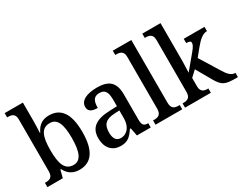

<svg xmlns="http://www.w3.org/2000/svg" viewBox="-88 -1229 2147 1707"><g transform="rotate(-30 986.0 -375.0)"><path d="M342 10C463 10 531 -76 531 -269C531 -461 465 -546 345 -546C272 -546 230 -509 203 -451H199C201 -477 203 -544 203 -579V-760H16V-716H23C63 -716 97 -707 97 -648V-116C97 -53 63 -44 23 -44H16V0H174L194 -78H201C227 -26 271 10 342 10ZM319 -54C230 -54 203 -130 203 -270C203 -412 231 -483 318 -483C393 -483 423 -414 423 -271C423 -130 393 -54 319 -54Z M768 10C843 10 872 -27 911 -82H919L935 0H1077V-44H1074C1032 -44 1017 -60 1017 -116V-374C1017 -501 957 -547 839 -547C740 -547 663 -516 663 -449C663 -404 695 -386 756 -386C756 -449 770 -494 833 -494C900 -494 911 -446 911 -373V-314L834 -311C694 -306 625 -257 625 -151C625 -41 687 10 768 10ZM801 -51C755 -51 733 -85 733 -146C733 -223 764 -263 858 -268L911 -271V-191C911 -108 868 -51 801 -51Z M1126 0H1400V-44H1389C1349 -44 1316 -54 1316 -116V-760H1126V-716H1138C1173 -716 1210 -707 1210 -649V-116C1210 -54 1177 -44 1138 -44H1126Z M1429 0H1694V-44H1689C1653 -44 1616 -52 1616 -111V-197L1675 -252L1763 -98C1814 -10 1842 0 1959 0H1972V-44H1969C1931 -44 1902 -73 1870 -127L1747 -326L1808 -401C1856 -460 1895 -492 1938 -492V-536H1725V-492C1756 -492 1771 -486 1771 -469C1771 -454 1763 -433 1728 -392L1612 -253C1612 -255 1616 -339 1616 -375V-760H1429V-716H1438C1474 -716 1510 -707 1510 -649V-115C1510 -53 1475 -44 1438 -44H1429Z"/></g></svg>

Font: Noto Serif Armenian SemiCondensed Medium
Style: Regular
Weight: 500
Width: 4
Designer: Monotype Design Team
Foundry: Monotype Imaging Inc.
Version: Version 2.008